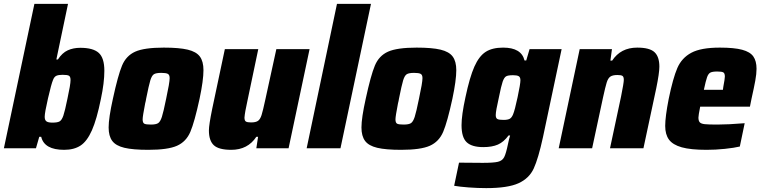

<svg xmlns="http://www.w3.org/2000/svg" viewBox="-23 -763 3922 988"><path d="M189 -59H179L162 0H-3L154 -743H327L267 -457H275Q297 -491 325.5 -504Q354 -517 390 -517Q456 -517 485 -491Q514 -465 514 -399Q514 -337 496 -253Q475 -149 450 -92.5Q425 -36 391.5 -14Q358 8 307 8Q205 8 189 -59ZM324 -255Q340 -328 340 -351Q340 -369 331.5 -373.5Q323 -378 299 -378Q278 -378 267 -373Q256 -368 250 -352Q241 -331 224 -257Q207 -183 207 -162Q207 -145 216 -138.5Q225 -132 247 -132Q273 -132 284 -138.5Q295 -145 303 -168Q311 -191 324 -255Z M536 -107Q536 -156 558 -255Q584 -375 605 -425.5Q626 -476 672.5 -497Q719 -518 820 -518Q899 -518 943 -507.5Q987 -497 1005.5 -472Q1024 -447 1024 -402Q1024 -350 1004 -255Q978 -135 956.5 -84.5Q935 -34 888 -13Q841 8 740 8Q661 8 617 -2.5Q573 -13 554.5 -38Q536 -63 536 -107ZM832 -255Q850 -338 850 -361Q850 -378 840.5 -383Q831 -388 807 -388Q780 -388 769 -381Q758 -374 750.5 -349.5Q743 -325 729 -255Q728 -250 727 -243.5Q726 -237 724 -231Q711 -164 711 -149Q711 -131 719.5 -126.5Q728 -122 753 -122Q780 -122 791 -129.5Q802 -137 810 -161.5Q818 -186 832 -255Z M1052 -92Q1052 -120 1069 -203L1134 -510H1306L1250 -243Q1237 -185 1235 -158Q1235 -142 1242.5 -137.5Q1250 -133 1269 -133Q1293 -133 1304.5 -141Q1316 -149 1323 -171Q1330 -193 1342 -249L1399 -510H1570L1462 0H1296L1305 -59H1296Q1252 8 1167 8Q1103 8 1077.5 -15.5Q1052 -39 1052 -92Z M1555 0 1711 -743H1886L1729 0Z M1837 -107Q1837 -156 1859 -255Q1885 -375 1906 -425.5Q1927 -476 1973.5 -497Q2020 -518 2121 -518Q2200 -518 2244 -507.5Q2288 -497 2306.5 -472Q2325 -447 2325 -402Q2325 -350 2305 -255Q2279 -135 2257.5 -84.5Q2236 -34 2189 -13Q2142 8 2041 8Q1962 8 1918 -2.5Q1874 -13 1855.5 -38Q1837 -63 1837 -107ZM2133 -255Q2151 -338 2151 -361Q2151 -378 2141.5 -383Q2132 -388 2108 -388Q2081 -388 2070 -381Q2059 -374 2051.5 -349.5Q2044 -325 2030 -255Q2029 -250 2028 -243.5Q2027 -237 2025 -231Q2012 -164 2012 -149Q2012 -131 2020.5 -126.5Q2029 -122 2054 -122Q2081 -122 2092 -129.5Q2103 -137 2111 -161.5Q2119 -186 2133 -255Z M2314 193 2339 74Q2380 75 2461 75Q2517 75 2539.5 69.5Q2562 64 2571.5 45.5Q2581 27 2591 -22Q2593 -33 2596.5 -46.5Q2600 -60 2602 -66H2594Q2569 -32 2539 -19Q2509 -6 2464 -6Q2405 -6 2378.5 -31Q2352 -56 2352 -119Q2352 -170 2372 -262Q2394 -366 2418 -420Q2442 -474 2476 -496Q2510 -518 2566 -518Q2660 -518 2676 -452H2685L2702 -510H2867L2771 -57Q2747 53 2723.5 104Q2700 155 2645 180Q2590 205 2479 205Q2435 205 2388.5 201.5Q2342 198 2314 193ZM2617 -174Q2626 -195 2640.5 -263Q2655 -331 2655 -350Q2655 -366 2646 -371Q2637 -376 2617 -376Q2591 -376 2581 -370Q2571 -364 2563.5 -342.5Q2556 -321 2544 -261Q2528 -191 2528 -171Q2528 -155 2536.5 -150.5Q2545 -146 2568 -146Q2589 -146 2599.5 -151.5Q2610 -157 2617 -174Z M2960 -510H3126L3118 -451H3127Q3171 -518 3256 -518Q3320 -518 3345 -494.5Q3370 -471 3370 -420Q3370 -387 3354 -309L3288 0H3116L3173 -267Q3187 -337 3187 -352Q3187 -368 3180 -372.5Q3173 -377 3154 -377Q3130 -377 3118 -369Q3106 -361 3099 -338.5Q3092 -316 3080 -261L3024 0H2852Z M3400 -115Q3400 -162 3418 -254Q3440 -361 3462.5 -413Q3485 -465 3534.5 -491.5Q3584 -518 3681 -518Q3755 -518 3796 -507Q3837 -496 3853.5 -472.5Q3870 -449 3870 -409Q3870 -383 3863.5 -347.5Q3857 -312 3844 -254L3836 -214H3580Q3571 -169 3571 -158Q3571 -141 3578 -133.5Q3585 -126 3604 -124Q3623 -122 3668 -122Q3723 -122 3809 -129L3784 -9Q3755 -2 3707 3Q3659 8 3613 8Q3531 8 3485 -5Q3439 -18 3419.5 -44.5Q3400 -71 3400 -115ZM3697 -301 3699 -316Q3707 -358 3707 -369Q3707 -386 3699 -390.5Q3691 -395 3668 -395Q3643 -395 3632.5 -389.5Q3622 -384 3615.5 -366Q3609 -348 3599 -301Z"/></svg>

Font: Saira Semi Condensed ExtraBold
Style: Italic
Weight: 800
Width: 4
Italic angle: -12°
Designer: Hector Gatti with collaboration of the Omnibus-Type team
Foundry: Omnibus-Type
Version: Version 1.001; ttfautohint (v1.8)